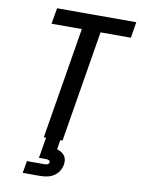

<svg xmlns="http://www.w3.org/2000/svg" viewBox="-102 -803 803 1091"><g transform="rotate(10 300.0 -257.5)"><path d="M190 0 296 -643H121L137 -735H594L579 -643H404L298 0ZM107 220 119 150H219Q223 150 227.5 149.5Q232 149 236 147.5Q240 146 243.5 142.5Q247 139 247 135Q248 131 245.5 127.5Q243 124 239.5 122.5Q236 121 232 120.5Q228 120 224 120H183L203 0H285L276 54Q289 58 300.5 64.5Q312 71 320 82Q328 93 330 107Q332 121 329 135Q326 154 314.5 172Q303 190 285 201Q267 212 247 216Q227 220 207 220Z"/></g></svg>

Font: Iosevka Curly SmBdEx
Style: Italic
Weight: 600
Width: 7
Italic angle: -9°
Monospace: yes
Designer: Belleve Invis
Foundry: Belleve Invis
Version: Version 11.1.0; ttfautohint (v1.8.3)